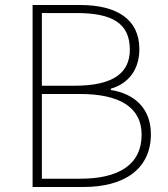

<svg xmlns="http://www.w3.org/2000/svg" viewBox="-20 -746 672 766"><path d="M110 0H313C478 0 582 -73 582 -211C582 -312 518 -372 422 -387V-392C497 -414 536 -473 536 -550C536 -670 445 -726 300 -726H110ZM147 -404V-694H285C425 -694 498 -655 498 -548C498 -458 436 -404 278 -404ZM147 -33V-371H300C455 -371 545 -319 545 -209C545 -87 451 -33 300 -33Z"/></svg>

Font: Noto Sans JP Thin
Style: Regular
Weight: 100
Designer: Ryoko NISHIZUKA 西塚涼子 (kana, bopomofo & ideographs); Paul D. Hunt (Latin, Greek & Cyrillic); Sandoll Communications 산돌커뮤니
Foundry: Adobe
Version: Version 2.004;hotconv 1.0.118;makeotfexe 2.5.65603